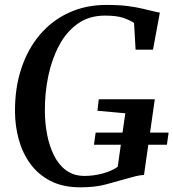

<svg xmlns="http://www.w3.org/2000/svg" viewBox="-20 -772 722 800"><path d="M315 8.5Q242 8.5 190.2 -18.2Q138.5 -45 106 -90Q73.5 -135 58.2 -190.8Q43 -246.5 42.5 -305Q41.5 -404.5 68.8 -486.5Q96 -568.5 146.5 -627.8Q197 -687 267.2 -719.2Q337.5 -751.5 423 -751.5Q475.5 -751.5 512 -746.8Q548.5 -742 574.2 -735.8Q600 -729.5 619.5 -725Q626 -723.5 632.5 -722Q639 -720.5 646 -719.5L617.5 -565H545L538.5 -676.5Q521 -688 493.8 -697.5Q466.5 -707 417.5 -707Q351 -707 303.5 -673Q256 -639 225.8 -581.8Q195.5 -524.5 181 -454.2Q166.5 -384 167 -311Q167 -260.5 176.2 -212Q185.5 -163.5 205 -124.2Q224.5 -85 256 -62Q287.5 -39 332.5 -39Q370 -39 408 -49.2Q446 -59.5 470.5 -77L502 -300L386 -310.5L391.5 -358.5H625L580 -43Q565 -42.5 546.2 -38Q527.5 -33.5 505.5 -27Q468 -16.5 422.5 -4Q377 8.5 315 8.5ZM371.5 -169 378.5 -219.5H682.5L675.5 -169Z"/></svg>

Font: Merriweather 60pt Medium
Style: Italic
Weight: 500
Italic angle: -7.8°
Version: Version 2.101